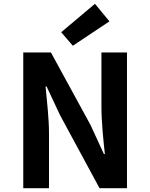

<svg xmlns="http://www.w3.org/2000/svg" viewBox="-20 -987 789 1007"><path d="M478 -967 301 -818 362 -747 554 -875ZM247 -712H102V0H237V-286C237 -367 226 -457 219 -534H224L296 -381L502 0H646V-712H512V-428C512 -347 522 -253 530 -179H525L454 -333Z"/></svg>

Font: Spoqa Han Sans Neo Bold
Style: Bold
Weight: 700
Designer: [Spoqa Han Sans Neo] Dong-huui Kim  Younghwa Kang  Yujin Lee  [Noto Sans] Ryoko NISHIZUKA  (kana & ideographs); Paul D. 
Foundry: Spoqa (http://www.spoqa-han-sans.com)
Version: Version 1.100;hotconv 1.0.109;makeotfexe 2.5.65596